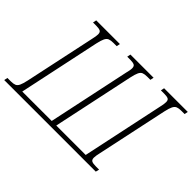

<svg xmlns="http://www.w3.org/2000/svg" viewBox="-149 -996 1278 1278"><g transform="rotate(45 490.0 -357.0)"><path d="M-17 0 -12 -25H20Q43 -25 57 -30.5Q71 -36 79.5 -54Q88 -72 96 -109L202 -606Q210 -640 210 -657Q210 -677 198 -683Q186 -689 162 -689H130L135 -714H358L353 -689H322Q298 -689 284 -683.5Q270 -678 261 -660Q252 -642 244 -605L122 -31H399L521 -606Q525 -622 527.5 -635Q530 -648 530 -657Q530 -677 518 -683Q506 -689 481 -689H452L457 -714H675L670 -689H641Q617 -689 603 -683.5Q589 -678 580.5 -660Q572 -642 564 -605L442 -31H719L841 -606Q845 -622 847 -635.5Q849 -649 849 -658Q849 -678 837 -683.5Q825 -689 801 -689H769L774 -714H997L992 -689H960Q938 -689 924 -683.5Q910 -678 901 -660Q892 -642 884 -605L778 -108Q770 -74 770 -57Q770 -37 782 -31Q794 -25 819 -25H851L845 0Z"/></g></svg>

Font: Noto Serif SemiCondensed ExtraLight
Style: Italic
Weight: 200
Width: 4
Italic angle: -12°
Designer: Monotype Design Team
Foundry: Monotype Imaging Inc.
Version: Version 2.013